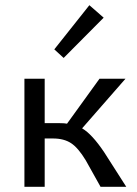

<svg xmlns="http://www.w3.org/2000/svg" viewBox="-20 -719 528 739"><path d="M379 -651 225 -496 189 -529 324 -699ZM381 -133 466 0H367L310 -102Q281 -150 253.5 -168Q226 -186 184 -186H152V0H74V-416H152V-245H209Q229 -245 238 -243L363 -416H463L296 -225Q334 -203 381 -133Z"/></svg>

Font: EauTestInfant Medium
Style: Regular
Weight: 500
Designer: Christian Thalmann (Catharsis Fonts)
Version: Version 0.001;PS 000.001;hotconv 1.0.88;makeotf.lib2.5.64775